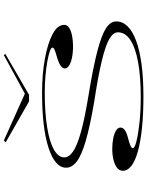

<svg xmlns="http://www.w3.org/2000/svg" viewBox="97 -852 770 1004"><g transform="rotate(-90 482.0 -350.0)"><path d="M480 15Q388 15 315.5 7.5Q243 0 192.5 -14Q142 -28 116.5 -48Q91 -68 91 -92Q91 -111 106.5 -123Q122 -135 148 -141.5Q174 -148 205 -148Q235 -148 260 -143Q285 -138 301 -128.5Q317 -119 317 -105Q317 -93 305 -83.5Q293 -74 271 -68Q236 -59 222.5 -53Q209 -47 209 -40Q209 -31 245.5 -21.5Q282 -12 343.5 -5.5Q405 1 480 1Q584 1 659.5 -13Q735 -27 775 -53.5Q815 -80 815 -118Q815 -143 781 -163Q747 -183 666.5 -202.5Q586 -222 448 -243Q321 -265 246 -287Q171 -309 139 -334Q107 -359 107 -389Q107 -447 210.5 -481Q314 -515 498 -515Q598 -515 678.5 -500Q759 -485 806.5 -459.5Q854 -434 854 -399Q854 -383 838 -373Q822 -363 796.5 -358Q771 -353 742 -353Q721 -353 700.5 -355.5Q680 -358 663 -363.5Q646 -369 636 -377.5Q626 -386 626 -396Q626 -420 685 -437Q714 -445 724.5 -450Q735 -455 735 -461Q735 -468 714.5 -475Q694 -482 660 -488Q626 -494 584.5 -497.5Q543 -501 501 -501Q395 -501 318.5 -488.5Q242 -476 201.5 -453Q161 -430 161 -399Q161 -374 192.5 -352.5Q224 -331 294.5 -311.5Q365 -292 480 -273Q627 -249 712.5 -227Q798 -205 835 -181.5Q872 -158 872 -127Q872 -94 846 -67.5Q820 -41 769 -22.5Q718 -4 645.5 5.5Q573 15 480 15ZM696 -715 702 -707 488 -583H454L240 -705L249 -715L494 -605Z"/></g></svg>

Font: Kalnia Expanded ExtraLight
Style: Regular
Weight: 250
Width: 7
Designer: Frida Medrano
Foundry: Frida Medrano
Version: Version 1.105